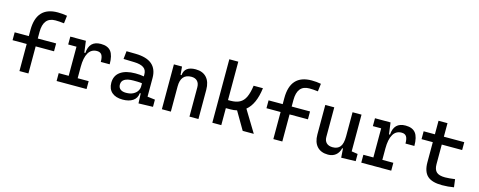

<svg xmlns="http://www.w3.org/2000/svg" viewBox="-32 -1436 5337 2140"><g transform="rotate(15 2636.5 -366.0)"><path d="M196.3 0V-312.5H33.2V-403.3H196.3V-473.6Q196.3 -742.2 441.4 -742.2Q497.1 -742.2 548.8 -732.4L538.1 -642.6Q507.3 -646.5 483.9 -647.9Q460.4 -649.4 438.5 -649.4Q299.8 -649.4 299.8 -478.5V-403.3H511.7V-312.5H299.8V0Z M843.8 -222.7V-90.8H970.7V0H625V-90.8H740.2V-426.8H644.5V-517.6H824.2L841.8 -384.8H853.5Q862.3 -527.3 996.1 -527.3Q1076.2 -527.3 1112.3 -481.4Q1148.4 -435.5 1148.4 -333H1045.9Q1045.9 -389.6 1029.1 -414.6Q1012.2 -439.5 974.6 -439.5Q908.7 -439.5 876.2 -383.1Q843.8 -326.7 843.8 -222.7Z M1571.3 4.9 1566.4 -109.4H1556.2Q1550.3 -49.8 1505.6 -20Q1460.9 9.8 1388.7 9.8Q1307.6 9.8 1263.2 -29.3Q1218.8 -68.4 1218.8 -139.6Q1218.8 -221.7 1280 -265.6Q1341.3 -309.6 1453.1 -309.6Q1508.8 -309.6 1550.8 -301.3V-325.2Q1550.8 -377 1514.4 -401.1Q1478 -425.3 1406.2 -427.2L1282.2 -430.7L1292 -522.5L1396.5 -521Q1524.9 -519 1587.2 -465.6Q1649.4 -412.1 1649.4 -309.6V-93.8L1737.3 -83V0ZM1550.8 -221.7Q1525.9 -225.6 1501.2 -226.1Q1476.6 -226.6 1451.2 -226.6Q1316.4 -226.6 1316.4 -144.5Q1316.4 -110.4 1339.6 -91.8Q1362.8 -73.2 1405.3 -73.2Q1453.6 -73.2 1486.1 -89.8Q1518.6 -106.4 1534.7 -132.3Q1550.8 -158.2 1550.8 -185.5Z M2158.2 0V-336.9Q2158.2 -383.8 2133.8 -409.2Q2109.4 -434.6 2065.4 -434.6Q1943.4 -434.6 1943.4 -291V0H1839.8V-517.6H1933.6L1941.9 -423.8H1953.1Q1961.9 -527.3 2089.8 -527.3Q2171.9 -527.3 2216.8 -477.5Q2261.7 -427.7 2261.7 -336.9V0Z M2421.9 0V-732.4H2525.4V-289.1H2553.7Q2618.2 -289.1 2659.7 -311.3Q2701.2 -333.5 2724.9 -383.8Q2748.5 -434.1 2759.8 -517.6H2867.2Q2843.3 -327.1 2748 -250.5L2900.4 0H2772.5L2652.8 -204.6Q2618.2 -196.3 2578.1 -196.3H2525.4V0Z M3126 0V-312.5H2962.9V-403.3H3126V-473.6Q3126 -742.2 3371.1 -742.2Q3426.8 -742.2 3478.5 -732.4L3467.8 -642.6Q3437 -646.5 3413.6 -647.9Q3390.1 -649.4 3368.2 -649.4Q3229.5 -649.4 3229.5 -478.5V-403.3H3441.4V-312.5H3229.5V0Z M3757.8 9.8Q3676.3 9.8 3631.6 -38.8Q3586.9 -87.4 3586.9 -175.8V-517.6H3690.4V-175.8Q3690.4 -131.3 3715.8 -107.2Q3741.2 -83 3787.1 -83Q3843.8 -83 3872.6 -118.9Q3901.4 -154.8 3901.4 -239.3V-517.6H4004.9V-93.8L4076.2 -83V0L3910.2 4.9L3902.8 -99.6H3893.6Q3881.3 -46.9 3845.7 -18.6Q3810.1 9.8 3757.8 9.8Z M4359.4 -222.7V-90.8H4486.3V0H4140.6V-90.8H4255.9V-426.8H4160.2V-517.6H4339.8L4357.4 -384.8H4369.1Q4377.9 -527.3 4511.7 -527.3Q4591.8 -527.3 4627.9 -481.4Q4664.1 -435.5 4664.1 -333H4561.5Q4561.5 -389.6 4544.7 -414.6Q4527.8 -439.5 4490.2 -439.5Q4424.3 -439.5 4391.8 -383.1Q4359.4 -326.7 4359.4 -222.7Z M5074.2 9.8Q4956.5 9.8 4904.1 -39.1Q4851.6 -87.9 4851.6 -195.3V-426.8H4721.7V-517.6H4851.6V-673.8H4955.1V-517.6H5190.4V-426.8H4955.1V-200.2Q4955.1 -138.7 4985.1 -110.8Q5015.1 -83 5084 -83Q5108.4 -83 5135.7 -85.7Q5163.1 -88.4 5198.2 -92.8L5210 -2Q5175.8 3.9 5143.3 6.8Q5110.8 9.8 5074.2 9.8Z"/></g></svg>

Font: CaskaydiaMono NF
Style: Regular
Weight: 400
Designer: Aaron Bell
Foundry: Saja Typeworks
Version: Version 2111.001; ttfautohint (v1.8.4);Nerd Fonts 3.1.1